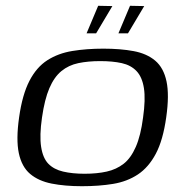

<svg xmlns="http://www.w3.org/2000/svg" viewBox="-20 -636 632 663"><path d="M263 7Q204 7 158.5 -2Q113 -11 84 -35.5Q55 -60 45 -107Q35 -154 46 -231Q57 -309 81.5 -356.5Q106 -404 143.5 -428Q181 -452 230 -460Q279 -468 337 -468Q396 -468 441.5 -459.5Q487 -451 516 -426.5Q545 -402 555 -355Q565 -308 554 -231Q543 -152 518 -105Q493 -58 456 -33.5Q419 -9 370.5 -1Q322 7 263 7ZM272 -36Q315 -36 348.5 -43.5Q382 -51 407 -70.5Q432 -90 449 -129Q466 -168 474 -230Q483 -293 477 -331.5Q471 -370 451.5 -390.5Q432 -411 400.5 -418Q369 -425 326 -425Q284 -425 250.5 -418Q217 -411 192 -390.5Q167 -370 150.5 -331.5Q134 -293 125 -230Q116 -168 122 -129Q128 -90 147 -70.5Q166 -51 198 -43.5Q230 -36 272 -36ZM389 -521 429 -616 478 -615 422 -521ZM279 -521 319 -616 368 -615 312 -521Z"/></svg>

Font: Genos
Style: Italic
Weight: 400
Italic angle: -8°
Version: Version 1.010